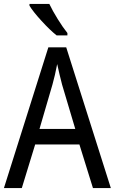

<svg xmlns="http://www.w3.org/2000/svg" viewBox="-20 -957 585 977"><path d="M130 -937V-928Q148 -898 191.5 -850.5Q235 -803 268 -777H323V-789Q301 -816 274 -859.5Q247 -903 231 -937ZM181 -301 247 -527Q253 -548 259.5 -576Q266 -604 271 -631Q275 -610 283 -578Q291 -546 296 -526L363 -301ZM544 0 317 -716H226L0 0H91L159 -222H384L453 0Z"/></svg>

Font: Noto Sans UI SemiCondensed
Style: Regular
Weight: 400
Width: 4
Designer: Monotype Design Team
Foundry: Monotype Imaging Inc.
Version: 1.001